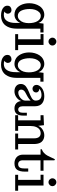

<svg xmlns="http://www.w3.org/2000/svg" viewBox="1224 -2024 1062 3549"><g transform="rotate(90 1754.5 -250.0)"><path d="M269 261.2Q220.2 261.2 180.2 249.5Q140.1 237.8 113 210.4Q85.9 183.1 85.9 144Q85.9 106.4 110.1 87.2Q134.3 67.9 168 67.9Q195.3 67.9 214.6 87.2Q233.9 106.4 233.9 136.2Q233.9 155.3 220.7 174.6Q207.5 193.8 192.9 199.2Q224.1 210 252.9 210Q329.6 210 367.2 151.6Q404.8 93.3 404.8 -11.2V-98.1Q389.2 -51.3 347.2 -19Q305.2 13.2 252 13.2Q210.4 13.2 175.5 -2Q140.6 -17.1 116 -43.2Q91.3 -69.3 74 -104.2Q56.6 -139.2 48.3 -178.7Q40 -218.3 40 -259.8Q40 -312.5 53.7 -361.6Q67.4 -410.6 93.5 -450.4Q119.6 -490.2 161.4 -514.2Q203.1 -538.1 254.9 -538.1Q299.3 -538.1 344.2 -509Q389.2 -480 404.8 -430.2L417 -523.9H580.1V-465.8H509.8V-24.9Q509.8 20.5 501.7 61.3Q493.7 102.1 475.3 139.2Q457 176.3 429.7 202.9Q402.3 229.5 361.1 245.4Q319.8 261.2 269 261.2ZM272.9 -48.8Q316.4 -48.8 347.9 -79.1Q379.4 -109.4 393.8 -153.8Q408.2 -198.2 408.2 -250Q408.2 -349.6 371.8 -411.4Q335.4 -473.1 274.9 -473.1Q234.9 -473.1 205.1 -443.4Q175.3 -413.6 161.1 -368.2Q147 -322.8 147 -269Q147 -227.1 153.6 -189.7Q160.2 -152.3 174.3 -119.6Q188.5 -86.9 213.9 -67.9Q239.3 -48.8 272.9 -48.8Z M676.8 -688Q676.8 -718.3 698 -739.7Q719.2 -761.2 749 -761.2Q778.3 -761.2 800 -739.5Q821.8 -717.8 821.8 -688Q821.8 -658.7 800 -637.5Q778.3 -616.2 749 -616.2Q719.2 -616.2 698 -637.5Q676.8 -658.7 676.8 -688ZM811 -523.9V-54.7H906.7V0H611.8V-54.7H706.1V-469.2H610.8V-523.9Z M1178.7 261.2Q1129.9 261.2 1089.8 249.5Q1049.8 237.8 1022.7 210.4Q995.6 183.1 995.6 144Q995.6 106.4 1019.8 87.2Q1043.9 67.9 1077.6 67.9Q1105 67.9 1124.3 87.2Q1143.6 106.4 1143.6 136.2Q1143.6 155.3 1130.4 174.6Q1117.2 193.8 1102.5 199.2Q1133.8 210 1162.6 210Q1239.3 210 1276.9 151.6Q1314.5 93.3 1314.5 -11.2V-98.1Q1298.8 -51.3 1256.8 -19Q1214.8 13.2 1161.6 13.2Q1120.1 13.2 1085.2 -2Q1050.3 -17.1 1025.6 -43.2Q1001 -69.3 983.6 -104.2Q966.3 -139.2 958 -178.7Q949.7 -218.3 949.7 -259.8Q949.7 -312.5 963.4 -361.6Q977.1 -410.6 1003.2 -450.4Q1029.3 -490.2 1071 -514.2Q1112.8 -538.1 1164.6 -538.1Q1209 -538.1 1253.9 -509Q1298.8 -480 1314.5 -430.2L1326.7 -523.9H1489.7V-465.8H1419.4V-24.9Q1419.4 20.5 1411.4 61.3Q1403.3 102.1 1385 139.2Q1366.7 176.3 1339.4 202.9Q1312 229.5 1270.8 245.4Q1229.5 261.2 1178.7 261.2ZM1182.6 -48.8Q1226.1 -48.8 1257.6 -79.1Q1289.1 -109.4 1303.5 -153.8Q1317.9 -198.2 1317.9 -250Q1317.9 -349.6 1281.5 -411.4Q1245.1 -473.1 1184.6 -473.1Q1144.5 -473.1 1114.7 -443.4Q1085 -413.6 1070.8 -368.2Q1056.6 -322.8 1056.6 -269Q1056.6 -227.1 1063.2 -189.7Q1069.8 -152.3 1084 -119.6Q1098.1 -86.9 1123.5 -67.9Q1148.9 -48.8 1182.6 -48.8Z M1636.7 -111.8Q1636.7 -87.4 1651.1 -72.3Q1665.5 -57.1 1693.8 -57.1Q1726.1 -57.1 1760.5 -76.4Q1794.9 -95.7 1817.4 -125Q1839.8 -154.3 1839.8 -181.2V-285.2Q1808.6 -254.4 1767.8 -230Q1727.1 -205.6 1700.9 -193.8Q1674.8 -182.1 1655.8 -161.6Q1636.7 -141.1 1636.7 -111.8ZM2117.7 -152.8Q2117.7 -104 2107.4 -70.3Q2097.2 -36.6 2077.6 -19Q2058.1 -1.5 2035.2 5.9Q2012.2 13.2 1981.4 13.2Q1948.7 13.2 1920.4 0.5Q1892.1 -12.2 1871.8 -40.5Q1851.6 -68.8 1847.7 -108.9Q1826.7 -55.7 1776.6 -21.2Q1726.6 13.2 1668.5 13.2Q1608.4 13.2 1570.6 -18.8Q1532.7 -50.8 1532.7 -106.9Q1532.7 -136.2 1545.9 -160.4Q1559.1 -184.6 1580.8 -200.7Q1602.5 -216.8 1630.1 -231.4Q1657.7 -246.1 1686.3 -256.6Q1714.8 -267.1 1742.4 -279.8Q1770 -292.5 1791.7 -305.2Q1813.5 -317.9 1826.7 -336.2Q1839.8 -354.5 1839.8 -377Q1839.8 -432.6 1812.5 -459.7Q1785.2 -486.8 1735.8 -486.8Q1701.2 -486.8 1669.9 -475.8Q1638.7 -464.8 1621.6 -445.8Q1652.8 -445.8 1671.1 -429Q1689.5 -412.1 1689.5 -389.2Q1689.5 -358.4 1669.4 -339.1Q1649.4 -319.8 1621.6 -319.8Q1592.8 -319.8 1571.3 -340.1Q1549.8 -360.4 1549.8 -398.9Q1549.8 -418.9 1562.7 -442.1Q1575.7 -465.3 1599.9 -487.3Q1624 -509.3 1665.5 -523.7Q1707 -538.1 1756.8 -538.1Q1796.9 -538.1 1829.6 -529.1Q1862.3 -520 1888.9 -500.2Q1915.5 -480.5 1930.2 -445.6Q1944.8 -410.6 1944.8 -362.8V-138.2Q1944.8 -119.1 1949.5 -101.8Q1954.1 -84.5 1967.8 -70.3Q1981.4 -56.2 2002.4 -56.2Q2064.5 -56.2 2064.5 -143.1V-215.8H2117.7Z M2398.4 0H2109.4V-54.7H2204.6V-469.2H2109.4V-523.9L2294.4 -532.2L2306.6 -425.8Q2330.6 -480.5 2380.1 -509.3Q2429.7 -538.1 2480.5 -538.1Q2495.1 -538.1 2508.3 -536.6Q2521.5 -535.2 2538.3 -530Q2555.2 -524.9 2569.1 -516.8Q2583 -508.8 2597.2 -494.1Q2611.3 -479.5 2620.8 -460.2Q2630.4 -440.9 2636.5 -412.1Q2642.6 -383.3 2642.6 -348.1V-54.7H2742.7V0H2448.2V-54.7H2537.6V-347.2Q2537.6 -410.6 2512.7 -440.9Q2487.8 -471.2 2444.3 -471.2Q2416 -471.2 2393.1 -460.7Q2370.1 -450.2 2354.7 -432.4Q2339.4 -414.6 2329.1 -390.4Q2318.8 -366.2 2314.2 -340.3Q2309.6 -314.5 2309.6 -286.1V-54.7H2398.4Z M2739.3 -492.2Q2776.9 -503.4 2807.4 -532.5Q2837.9 -561.5 2856.2 -595Q2874.5 -628.4 2888.4 -660.4Q2902.3 -692.4 2912.8 -713.6Q2923.3 -734.9 2931.2 -734.9Q2936.5 -734.9 2940.2 -730.5Q2943.8 -726.1 2943.8 -717.8V-523.9H3136.2V-468.3H2943.8V-141.1Q2943.8 -98.1 2963.4 -76.7Q2982.9 -55.2 3015.1 -55.2Q3054.2 -55.2 3074.2 -80.8Q3094.2 -106.4 3094.2 -170.9V-241.2H3152.8V-181.2Q3152.8 -84.5 3118.4 -35.6Q3084 13.2 2997.1 13.2Q2966.8 13.2 2939.2 3.9Q2911.6 -5.4 2888.9 -23.9Q2866.2 -42.5 2852.5 -73.5Q2838.9 -104.5 2838.9 -144V-469.2H2739.3Z M3276.4 -688Q3276.4 -718.3 3297.6 -739.7Q3318.8 -761.2 3348.6 -761.2Q3377.9 -761.2 3399.7 -739.5Q3421.4 -717.8 3421.4 -688Q3421.4 -658.7 3399.7 -637.5Q3377.9 -616.2 3348.6 -616.2Q3318.8 -616.2 3297.6 -637.5Q3276.4 -658.7 3276.4 -688ZM3410.6 -523.9V-54.7H3506.3V0H3211.4V-54.7H3305.7V-469.2H3210.4V-523.9Z"/></g></svg>

Font: Trocchi
Style: Regular
Weight: 400
Designer: vernon adams
Version: Version 1.0; ttfautohint (v0.8) -l 6 -r 50 -G 100